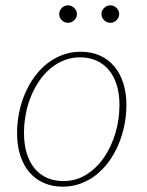

<svg xmlns="http://www.w3.org/2000/svg" viewBox="-20 -694 550 720"><path d="M218 -15Q265 -15 303.8 -39.2Q342.5 -63.5 370 -103.5Q397.5 -143.5 412.8 -194.8Q428 -246 428 -300Q428 -342 417.8 -375.2Q407.5 -408.5 388.2 -431.5Q369 -454.5 341.5 -466.8Q314 -479 280 -479Q248.5 -479 220.8 -468Q193 -457 169.8 -437.8Q146.5 -418.5 128 -391.8Q109.5 -365 96.5 -333.5Q83.5 -302 76.8 -266.8Q70 -231.5 70 -195Q70 -153 80.2 -119.5Q90.5 -86 109.5 -62.8Q128.5 -39.5 156 -27.2Q183.5 -15 218 -15ZM215.5 6Q176 6 144.2 -8Q112.5 -22 90.2 -48Q68 -74 56 -111.2Q44 -148.5 44 -195Q44 -234 51.8 -272Q59.5 -310 74 -343.8Q88.5 -377.5 109.5 -406.2Q130.5 -435 157 -455.8Q183.5 -476.5 215 -488.2Q246.5 -500 282.5 -500Q322 -500 353.8 -486Q385.5 -472 407.8 -446Q430 -420 442 -383Q454 -346 454 -300Q454 -261 446.2 -223.2Q438.5 -185.5 424 -151.5Q409.5 -117.5 388.5 -88.5Q367.5 -59.5 341 -38.5Q314.5 -17.5 282.8 -5.8Q251 6 215.5 6ZM268.5 -641Q268.5 -628 258.2 -618.2Q248 -608.5 235 -608.5Q221.5 -608.5 211.8 -618.2Q202 -628 202 -641Q202 -654.5 211.8 -664.2Q221.5 -674 235 -674Q248 -674 258.2 -664.2Q268.5 -654.5 268.5 -641ZM427 -641Q427 -628 417 -618.2Q407 -608.5 394 -608.5Q380.5 -608.5 370.5 -618.2Q360.5 -628 360.5 -641Q360.5 -654.5 370.5 -664.2Q380.5 -674 394 -674Q407 -674 417 -664.2Q427 -654.5 427 -641Z"/></svg>

Font: Lato ExtraLight
Style: Italic
Weight: 275
Italic angle: -7°
Designer: Lukasz Dziedzic with Adam Twardoch and Botio Nikoltchev
Foundry: tyPoland Lukasz Dziedzic
Version: Version 2.015; 2015-08-06; http://www.latofonts.com/